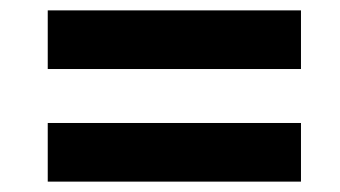

<svg xmlns="http://www.w3.org/2000/svg" viewBox="-20 -501 656 370"><path d="M72 -481H560V-368H72ZM72 -264H560V-151H72Z"/></svg>

Font: Kufam
Style: Bold Italic
Weight: 700
Italic angle: -11°
Designer: Artur Schmal
Foundry: Original Type
Version: Version 1.301; ttfautohint (v1.8.3)